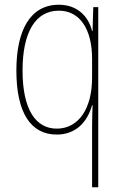

<svg xmlns="http://www.w3.org/2000/svg" viewBox="-20 -557 510 809"><path d="M368 -22V232H394V-527H373L370 -426H368C353 -488 306 -537 228 -537C107 -537 49 -429 49 -260C49 -83 109 10 219 10C299 10 348 -42 368 -114H370C369 -83 368 -42 368 -22ZM219 -15C132 -15 75 -93 75 -260C75 -419 128 -512 228 -512C316 -512 368 -435 368 -309V-229C368 -102 313 -15 219 -15Z"/></svg>

Font: Noto Sans Armenian Condensed Thin
Style: Regular
Weight: 100
Width: 3
Designer: Monotype Design Team
Foundry: Monotype Imaging Inc.
Version: Version 2.008